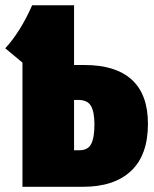

<svg xmlns="http://www.w3.org/2000/svg" viewBox="-28 -716 592 736"><path d="M295.9 -466.8Q415.5 -466.8 477.3 -410.4Q539.1 -354 539.1 -241.2Q539.1 -121.6 474.4 -60.8Q409.7 0 291 0H58.1V-476.1L-7.8 -530.8Q50.8 -594.7 95.2 -695.8H255.9V-466.8ZM276.9 -140.1Q309.1 -140.1 321.5 -164.1Q334 -188 334 -238.8Q334 -286.6 320.8 -309.8Q307.6 -333 271 -333H255.9V-140.1Z"/></svg>

Font: Fira Sans Compressed Heavy
Style: Regular
Weight: 900
Width: 1
Designer: Carrois Corporate & Edenspiekermann AG
Foundry: Carrois Corporate GbR & Edenspiekermann AG
Version: Version 4.203;PS 004.203;hotconv 1.0.88;makeotf.lib2.5.64775